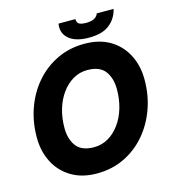

<svg xmlns="http://www.w3.org/2000/svg" viewBox="-124 -954 975 1072"><g transform="rotate(-15 363.5 -418.0)"><path d="M305 14Q219 14 157.5 -23Q96 -60 63.5 -123.5Q31 -187 31 -267Q31 -357 59.5 -436Q88 -515 140 -575Q192 -635 264 -669.5Q336 -704 422 -704Q509 -704 570 -667.5Q631 -631 663.5 -567.5Q696 -504 696 -424Q696 -334 667.5 -255Q639 -176 587 -115.5Q535 -55 463.5 -20.5Q392 14 305 14ZM327 -132Q372 -132 409.5 -154Q447 -176 475 -214.5Q503 -253 518 -303.5Q533 -354 533 -412Q533 -476 502.5 -517Q472 -558 400 -558Q355 -558 317.5 -536Q280 -514 252 -475.5Q224 -437 209 -386.5Q194 -336 194 -278Q194 -214 224.5 -173Q255 -132 327 -132ZM458 -730Q388 -730 349.5 -757.5Q311 -785 311 -831Q311 -836 311.5 -840.5Q312 -845 313 -850H410Q410 -839 414.5 -830.5Q419 -822 431 -818Q443 -814 463 -814Q494 -814 511 -823.5Q528 -833 534 -850H631Q619 -797 577.5 -763.5Q536 -730 458 -730Z"/></g></svg>

Font: Radio Canada Big
Style: Bold Italic
Weight: 700
Italic angle: -12°
Designer: Étienne Aubert Bonn
Foundry: Coppers and Brasses
Version: Version 1.001